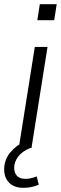

<svg xmlns="http://www.w3.org/2000/svg" viewBox="-48 -710 292 921"><path d="M42 0 119 -485H180L103 0ZM131 -613 143 -690H224L212 -613ZM65 191Q20 191 -4 166.5Q-28 142 -28 103Q-28 57 1 21.5Q30 -14 76 -34L97 0Q58 16 39 41.5Q20 67 20 95Q20 119 33.5 133.5Q47 148 74 148Q99 148 128 136L138 176Q125 182 105.5 186.5Q86 191 65 191Z"/></svg>

Font: Nunito Sans Light
Style: Italic
Weight: 300
Italic angle: -9°
Designer: Vernon Adams
Foundry: Vernon Adams
Version: Version 3.006; ttfautohint (v1.8.3)